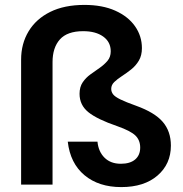

<svg xmlns="http://www.w3.org/2000/svg" viewBox="-20 -752 747 782"><path d="M474 10Q382 10 324 -38.5Q266 -87 256 -175H377Q381 -134 406 -109.5Q431 -85 472 -85Q510 -85 530.5 -102.5Q551 -120 551 -151Q551 -181 531.5 -200Q512 -219 458 -238Q376 -266 340 -295Q304 -324 304 -370Q304 -398 317 -417Q330 -436 349 -449.5Q368 -463 386.5 -476Q405 -489 418 -504.5Q431 -520 431 -543Q431 -581 400.5 -603Q370 -625 319 -625Q254 -625 224 -591.5Q194 -558 194 -499V0H66V-509Q66 -574 96.5 -624.5Q127 -675 184.5 -703.5Q242 -732 324 -732Q397 -732 449.5 -708.5Q502 -685 530 -645Q558 -605 558 -556Q558 -526 545.5 -505Q533 -484 514 -469Q495 -454 476.5 -442Q458 -430 445.5 -418Q433 -406 433 -390Q433 -378 440.5 -368Q448 -358 470.5 -347Q493 -336 535 -321Q610 -294 643 -255.5Q676 -217 676 -159Q676 -84 621.5 -37Q567 10 474 10Z"/></svg>

Font: Firefly Display
Style: Bold
Weight: 700
Designer: Colophon Foundry, Jonny Pinhorn
Foundry: Colophon Foundry
Version: Version 1.200; ttfautohint (v1.8.3)